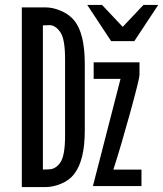

<svg xmlns="http://www.w3.org/2000/svg" viewBox="-20 -755 662 779"><path d="M360 -435V-502H546V-451Q546 -435.5 508 -297.5Q470 -159.5 440 -67H554V0H357L469 -435ZM68.5 -725H165Q194.5 -725 227.5 -711Q260.5 -697 281 -672Q324 -620 324 -495V-225Q324 -104.5 281 -49Q261.5 -23.5 228.5 -9.8Q195.5 4 165 4H68.5ZM225 -96Q244 -124 244 -204V-516Q244 -596 225 -624Q204.5 -653.5 180 -653L154 -652V-67L180 -68Q206.5 -69 225 -96ZM334 -735H394L478 -646L562 -735H622L525 -588H431Z"/></svg>

Font: JuliaMono
Style: Regular
Weight: 400
Monospace: yes
Designer: cormullion
Foundry: corm
Version: Version 0.055; ttfautohint (v1.8.4)